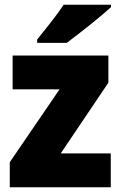

<svg xmlns="http://www.w3.org/2000/svg" viewBox="-20 -786 507 806"><path d="M446 -756V-766H247C218 -721 170 -663 136 -620V-606H260C313 -645 406 -719 446 -756ZM445 0V-142H235L435 -439V-553H33V-411H230L21 -105V0Z"/></svg>

Font: Noto Sans Telugu SemiCondensed Black
Style: Regular
Weight: 900
Width: 4
Designer: Jelle Bosma - Monotype Design Team
Foundry: Monotype Imaging Inc.
Version: Version 2.005